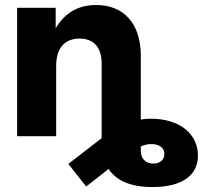

<svg xmlns="http://www.w3.org/2000/svg" viewBox="-20 -547 815 771"><path d="M205.6 -283.2C205.6 -357.9 243.7 -392.1 299.3 -392.1C356 -392.1 388.2 -356.9 388.2 -292.5V7.8L254.4 111.3L326.2 202.1L416 131.3C446.8 178.2 503.9 204.1 592.3 204.1C710 204.1 774.9 158.2 774.9 77.6C774.9 -8.3 702.6 -70.3 585.9 -70.3C572.3 -70.3 558.6 -69.3 545.4 -66.9V-323.7C545.4 -452.1 477.1 -526.9 366.2 -526.9C290.5 -526.9 238.3 -492.2 203.6 -433.6V-515.6H48.8V0H205.6ZM545.4 59.1V41C563 33.2 577.6 30.8 592.3 31.7C624 33.2 640.1 49.3 640.1 71.8C640.1 95.2 621.6 109.9 595.7 109.9C567.4 109.9 545.4 92.8 545.4 59.1Z"/></svg>

Font: Raveo Display
Style: Bold
Weight: 700
Designer: Jakub Foglar, Rasmus Andersson (Inter)
Foundry: Jakubfoglar.com
Version: Version 1.100;Glyphs 3.2.3 (3260)